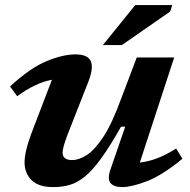

<svg xmlns="http://www.w3.org/2000/svg" viewBox="-20 -750 774 782"><path d="M430.5 -61.5 490 -234H473Q428 -154.5 392.8 -105.8Q357.5 -57 326.5 -31.5Q295.5 -6 264.2 3Q233 12 196.5 12Q137 12 108.5 -16.5Q80 -45 80 -88.5Q80 -109.5 87.2 -140.8Q94.5 -172 116 -228L191.5 -425Q125.5 -413.5 50 -358L21 -398Q103 -473.5 169.8 -501Q236.5 -528.5 287 -528.5Q336.5 -528.5 349.2 -502Q362 -475.5 341 -420L255.5 -202.5Q244.5 -173.5 239.8 -156.2Q235 -139 235 -128Q235 -98 274 -98Q300 -98 332 -117.5Q364 -137 400.2 -191.5Q436.5 -246 474.5 -351L537 -516H689.5L549.5 -88Q583.5 -91.5 619.8 -105.2Q656 -119 697.5 -145L723 -103.5Q640.5 -35.5 578 -11.8Q515.5 12 478.5 12Q442.5 12 429.5 -5.2Q416.5 -22.5 430.5 -61.5ZM399 -566.5 531 -729.5H681.5L673 -703L476.5 -566.5Z"/></svg>

Font: Newsreader 6pt SemiBold
Style: Italic
Weight: 600
Italic angle: -17°
Designer: Hugues Gentile
Foundry: Production Type
Version: Version 1.003; ttfautohint (v1.8.3)